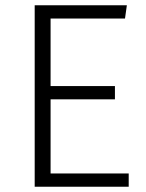

<svg xmlns="http://www.w3.org/2000/svg" viewBox="-20 -705 552 725"><path d="M466 0H111V-685H459L452 -635H171V-380H414V-330H171V-50H466Z"/></svg>

Font: Trujillo Light
Style: Regular
Weight: 300
Designer: Fira Sans original fonts by bBox Type GmbH, Carrois Corporate GbR, & Edenspiekermann AG / Changes by Cristiano Sobral
Foundry: Fira Sans original fonts by bBox Type GmbH, Carrois Corporate GbR, & Edenspiekermann AG / Changes by Cristiano Sobral
Version: Version 4.301;July 28, 2020;FontCreator 13.0.0.2655 64-bit